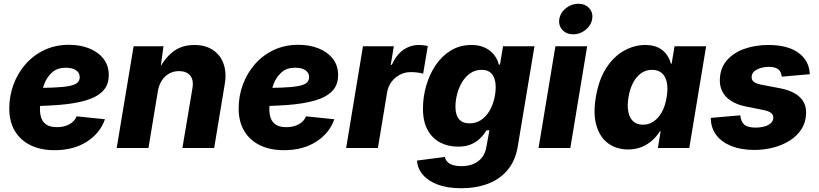

<svg xmlns="http://www.w3.org/2000/svg" viewBox="-20 -794 4392 1030"><path d="M272.9 11.7Q197.8 11.7 143.3 -15.1Q88.9 -42 59.3 -92Q29.8 -142.1 29.8 -211.9Q29.8 -279.8 52.7 -341.3Q75.7 -402.8 117.9 -450.7Q160.2 -498.5 219 -526.1Q277.8 -553.7 350.6 -553.7Q410.2 -553.7 458.5 -534.4Q506.8 -515.1 535.2 -478.8Q563.5 -442.4 563.5 -391.1Q563.5 -337.9 531.2 -304.9Q499 -272 437.5 -254.4Q376 -236.8 288.1 -230.5Q200.2 -224.1 88.9 -224.1L105.5 -321.8Q200.7 -321.8 260.3 -324Q319.8 -326.2 351.8 -332.8Q383.8 -339.4 395.8 -350.8Q407.7 -362.3 407.7 -379.9Q407.7 -403.8 387.9 -417.2Q368.2 -430.7 332.5 -430.7Q288.1 -430.7 260.5 -406.5Q232.9 -382.3 218.8 -346.4Q204.6 -310.5 199.5 -272.9Q194.3 -235.4 194.3 -208Q194.3 -180.7 202.4 -158.9Q210.4 -137.2 230.5 -124.5Q250.5 -111.8 285.6 -111.8Q323.2 -111.8 351.6 -127Q379.9 -142.1 391.1 -169.9L543 -154.3Q517.6 -80.1 446.3 -34.2Q375 11.7 272.9 11.7Z M827.1 -306.2 776.4 0H606L696.8 -545.9H856.9L838.4 -408.2L829.1 -413.6Q859.9 -478.5 907 -515.6Q954.1 -552.7 1022.5 -552.7Q1082 -552.7 1122.3 -525.9Q1162.6 -499 1179.4 -451.4Q1196.3 -403.8 1185.5 -341.8L1128.9 0H958.5L1012.2 -319.8Q1020 -366.2 999.8 -389.4Q979.5 -412.6 940.9 -412.6Q911.1 -412.6 887.5 -399.4Q863.8 -386.2 848.1 -362.1Q832.5 -337.9 827.1 -306.2Z M1503.4 11.7Q1428.2 11.7 1373.8 -15.1Q1319.3 -42 1289.8 -92Q1260.3 -142.1 1260.3 -211.9Q1260.3 -279.8 1283.2 -341.3Q1306.2 -402.8 1348.4 -450.7Q1390.6 -498.5 1449.5 -526.1Q1508.3 -553.7 1581.1 -553.7Q1640.6 -553.7 1689 -534.4Q1737.3 -515.1 1765.6 -478.8Q1793.9 -442.4 1793.9 -391.1Q1793.9 -337.9 1761.7 -304.9Q1729.5 -272 1668 -254.4Q1606.4 -236.8 1518.6 -230.5Q1430.7 -224.1 1319.3 -224.1L1335.9 -321.8Q1431.2 -321.8 1490.7 -324Q1550.3 -326.2 1582.3 -332.8Q1614.3 -339.4 1626.2 -350.8Q1638.2 -362.3 1638.2 -379.9Q1638.2 -403.8 1618.4 -417.2Q1598.6 -430.7 1563 -430.7Q1518.6 -430.7 1491 -406.5Q1463.4 -382.3 1449.2 -346.4Q1435.1 -310.5 1429.9 -272.9Q1424.8 -235.4 1424.8 -208Q1424.8 -180.7 1432.9 -158.9Q1440.9 -137.2 1460.9 -124.5Q1481 -111.8 1516.1 -111.8Q1553.7 -111.8 1582 -127Q1610.4 -142.1 1621.6 -169.9L1773.4 -154.3Q1748 -80.1 1676.8 -34.2Q1605.5 11.7 1503.4 11.7Z M1836.9 0 1927.2 -545.9H2092.8L2076.2 -446.3H2082Q2106 -500.5 2144 -526.6Q2182.1 -552.7 2227.1 -552.7Q2239.3 -552.7 2251.7 -551.3Q2264.2 -549.8 2274.9 -546.9L2250 -398.4Q2238.3 -402.8 2218.8 -405Q2199.2 -407.2 2183.6 -407.2Q2152.3 -407.2 2125.5 -393.3Q2098.6 -379.4 2080.3 -355Q2062 -330.6 2056.6 -297.9L2007.3 0Z M2454.1 215.8Q2380.4 215.8 2328.6 196.3Q2276.9 176.8 2248.3 143.3Q2219.7 109.9 2217.3 67.4L2366.7 47.9Q2369.1 62.5 2379.2 73.5Q2389.2 84.5 2408 90.8Q2426.8 97.2 2455.1 97.2Q2510.7 97.2 2545.4 70.8Q2580.1 44.4 2588.9 -3.9L2605.5 -95.2L2589.4 -94.7Q2575.2 -70.3 2554.2 -50.3Q2533.2 -30.3 2504.6 -18.8Q2476.1 -7.3 2437.5 -7.3Q2383.8 -7.3 2341.3 -29.5Q2298.8 -51.8 2273.9 -96.9Q2249 -142.1 2249 -211.4Q2249 -273.4 2266.4 -334Q2283.7 -394.5 2316.9 -444.1Q2350.1 -493.7 2398.7 -523.2Q2447.3 -552.7 2509.3 -552.7Q2543.5 -552.7 2569.1 -543.2Q2594.7 -533.7 2612.5 -518.3Q2630.4 -502.9 2641.1 -484.4Q2651.9 -465.8 2656.2 -447.3L2662.1 -447.8L2678.7 -545.9H2847.2L2757.3 -6.8Q2744.6 68.4 2703.1 117.9Q2661.6 167.5 2597.7 191.7Q2533.7 215.8 2454.1 215.8ZM2498.5 -132.3Q2534.2 -132.3 2560.5 -150.1Q2586.9 -168 2604.5 -197Q2622.1 -226.1 2630.6 -260.3Q2639.2 -294.4 2639.2 -326.7Q2639.2 -370.6 2620.4 -395Q2601.6 -419.4 2564 -419.4Q2529.3 -419.4 2502.9 -401.1Q2476.6 -382.8 2458.7 -353Q2440.9 -323.2 2432.1 -288.6Q2423.3 -253.9 2423.3 -221.2Q2423.3 -178.2 2442.1 -155.3Q2460.9 -132.3 2498.5 -132.3Z M2869.1 0 2959.5 -545.9H3129.9L3039.6 0ZM3055.2 -609.9Q3018.6 -609.9 2996.8 -633.8Q2975.1 -657.7 2980.5 -691.9Q2986.3 -726.6 3016.1 -750.2Q3045.9 -773.9 3082.5 -773.9Q3119.1 -773.9 3140.9 -750Q3162.6 -726.1 3156.7 -691.9Q3151.4 -658.2 3121.6 -634Q3091.8 -609.9 3055.2 -609.9Z M3349.1 7.8Q3288.6 7.8 3244.1 -23.7Q3199.7 -55.2 3180.4 -117.7Q3161.1 -180.2 3176.3 -272.5Q3192.4 -368.7 3233.2 -430.7Q3273.9 -492.7 3328.9 -522.7Q3383.8 -552.7 3440.9 -552.7Q3484.4 -552.7 3512.7 -538.1Q3541 -523.4 3557.1 -500.2Q3573.2 -477.1 3579.1 -452.1H3583L3598.6 -545.9H3768.1L3677.7 0H3509.3L3523.9 -88.4H3518.6Q3503.9 -63.5 3479.7 -41.5Q3455.6 -19.5 3423.1 -5.9Q3390.6 7.8 3349.1 7.8ZM3429.2 -125Q3461.9 -125 3488 -143.6Q3514.2 -162.1 3531.7 -195.1Q3549.3 -228 3556.2 -272.5Q3564 -317.9 3557.4 -350.8Q3550.8 -383.8 3530.8 -401.6Q3510.7 -419.4 3478 -419.4Q3444.8 -419.4 3419.2 -401.1Q3393.6 -382.8 3376.2 -349.9Q3358.9 -316.9 3351.6 -272.5Q3344.2 -228.5 3350.6 -195.1Q3356.9 -161.6 3376.7 -143.3Q3396.5 -125 3429.2 -125Z M4026.4 10.3Q3955.6 10.3 3903.6 -10.5Q3851.6 -31.2 3823.2 -68.6Q3794.9 -106 3793 -156.7Q3793 -158.2 3793 -159.4Q3793 -160.6 3793 -161.6L3951.2 -175.3Q3955.1 -140.1 3973.6 -124.8Q3992.2 -109.4 4035.2 -109.4Q4056.6 -109.4 4077.9 -114.7Q4099.1 -120.1 4113.3 -131.6Q4127.4 -143.1 4128.4 -161.1Q4129.4 -177.2 4116.9 -187.7Q4104.5 -198.2 4073.7 -204.1L3981.4 -222.7Q3910.2 -237.3 3874.8 -275.4Q3839.4 -313.5 3841.8 -368.7Q3843.8 -429.7 3879.6 -470.7Q3915.5 -511.7 3974.1 -532.2Q4032.7 -552.7 4101.6 -552.7Q4205.1 -552.7 4262.2 -511.5Q4319.3 -470.2 4323.7 -402.3Q4323.7 -400.9 4324 -399.2Q4324.2 -397.5 4324.7 -396L4173.8 -382.8Q4170.9 -410.6 4153.8 -423.1Q4136.7 -435.5 4103 -435.5Q4083 -435.5 4062.5 -429.7Q4042 -423.8 4027.6 -412.4Q4013.2 -400.9 4012.2 -381.8Q4011.2 -367.7 4021.7 -356.9Q4032.2 -346.2 4061.5 -340.3L4163.1 -320.8Q4234.9 -307.1 4270.8 -272.7Q4306.6 -238.3 4304.2 -184.1Q4302.7 -137.2 4279.5 -101.1Q4256.3 -64.9 4217 -40Q4177.7 -15.1 4128.7 -2.4Q4079.6 10.3 4026.4 10.3Z"/></svg>

Font: Inter ExtraBold
Style: Italic
Weight: 800
Italic angle: -9.3988°
Designer: Rasmus Andersson
Foundry: rsms
Version: Version 4.001;git-66647c0bb